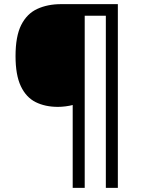

<svg xmlns="http://www.w3.org/2000/svg" viewBox="-20 -780 695 927"><path d="M549 127H491V-704H389V127H331V-273Q316 -269 296.5 -266.5Q277 -264 260 -264Q198 -264 152 -287Q106 -310 80.5 -364Q55 -418 55 -509Q55 -605 82.5 -659.5Q110 -714 160 -737Q210 -760 275 -760H549Z"/></svg>

Font: Noto Sans Wancho
Style: Regular
Weight: 400
Designer: Monotype Design Team
Foundry: Monotype Imaging Inc.
Version: Version 2.001; ttfautohint (v1.8.4.7-5d5b)